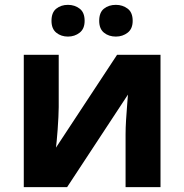

<svg xmlns="http://www.w3.org/2000/svg" viewBox="-20 -772 760 792"><path d="M222.2 -545.9V-330.1Q222.2 -313.5 220.9 -288.3Q219.7 -263.2 217.8 -237.3Q215.8 -211.4 213.9 -190.9Q211.9 -170.4 210.9 -163.1L462.9 -545.9H642.1V0H498V-217.8Q498 -244.6 500 -277.1Q502 -309.6 504.4 -338.4Q506.8 -367.2 507.8 -381.8L256.8 0H78.1V-545.9ZM192.4 -686Q192.4 -720.7 212.2 -736.3Q231.9 -752 260.3 -752Q288.1 -752 308.6 -736.3Q329.1 -720.7 329.1 -686Q329.1 -653.3 308.6 -637.2Q288.1 -621.1 260.3 -621.1Q231.9 -621.1 212.2 -637.2Q192.4 -653.3 192.4 -686ZM389.2 -686Q389.2 -720.7 408.9 -736.3Q428.7 -752 458 -752Q485.8 -752 506.6 -736.3Q527.3 -720.7 527.3 -686Q527.3 -653.3 506.6 -637.2Q485.8 -621.1 458 -621.1Q428.7 -621.1 408.9 -637.2Q389.2 -653.3 389.2 -686Z"/></svg>

Font: Open Sans
Style: Bold
Weight: 700
Designer: Monotype Design Team
Foundry: Monotype Imaging Inc.
Version: Version 3.000; ttfautohint (v1.8.4)